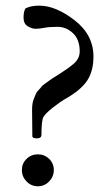

<svg xmlns="http://www.w3.org/2000/svg" viewBox="-20 -647 397 681"><path d="M74.2 -3.4Q57.6 -20.5 57.6 -43.9Q57.6 -67.4 74.2 -83.5Q90.8 -99.6 114.3 -99.6Q137.7 -99.6 154.3 -83.5Q170.9 -67.4 170.9 -43.9Q170.9 -20.5 154.3 -3.4Q137.7 13.7 114.3 13.7Q90.8 13.7 74.2 -3.4ZM262.7 -464.8Q262.7 -506.8 238.8 -529.3Q214.8 -551.8 184.6 -551.8Q154.3 -551.8 136.7 -548.3Q119.1 -544.9 106.4 -544.9Q93.8 -544.9 78.6 -553.7Q63.5 -562.5 63.5 -584.5Q63.5 -606.4 70.3 -617.2Q89.8 -627 119.1 -627Q177.7 -627 244.6 -575.2Q311.5 -523.4 311.5 -446.3Q311.5 -395.5 289.6 -361.8Q267.6 -328.1 212.9 -296.9Q192.4 -285.2 166.5 -264.6Q140.6 -244.1 133.8 -231.4Q127 -218.8 127 -168.9Q127 -156.2 110.8 -156.2Q94.7 -156.2 94.7 -164.1L93.8 -255.9Q93.8 -281.2 99.1 -293.9Q104.5 -306.6 106.9 -313.5Q109.4 -320.3 117.2 -328.1Q125 -335.9 127.4 -339.8Q129.9 -343.8 140.1 -350.6Q150.4 -357.4 152.3 -359.4Q154.3 -361.3 165.5 -368.7Q176.8 -376 189.5 -383.8Q217.8 -401.4 240.2 -419.9Q262.7 -438.5 262.7 -464.8Z"/></svg>

Font: CrimsonText-Roman
Style: Roman
Weight: 400
Version: Version 0.13